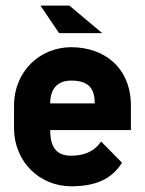

<svg xmlns="http://www.w3.org/2000/svg" viewBox="-20 -654 509 674"><path d="M338.9 -537.6 223.6 -634.3H122.1L187.5 -537.6ZM29.3 -205.1C29.3 -83 122.1 0 229.5 0C313 0 372.1 -23.9 408.2 -83L335 -157.2C313 -124.5 278.3 -107.4 229.5 -107.4C185.1 -107.9 156.2 -128.4 156.2 -197.3H439.5V-283.2C439.5 -414.1 348.6 -488.3 229.5 -488.3C122.1 -488.3 29.3 -405.3 29.3 -283.2ZM156.2 -291C156.2 -342.8 182.6 -371.1 229.5 -371.1C291 -371.1 312.5 -343.8 312.5 -291Z"/></svg>

Font: Saman Dere
Style: Regular
Weight: 400
Designer: Tuna Ça_lar Gümü_
Foundry: Tuna Ça_lar Gümü_
Version: Version 1.001;hotconv 1.0.109;makeotfexe 2.5.65596